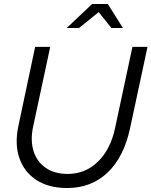

<svg xmlns="http://www.w3.org/2000/svg" viewBox="-20 -936 763 967"><path d="M318 11Q226 11 164 -29Q102 -69 77.5 -140Q53 -211 73 -303L157 -700H233L147 -299Q132 -229 149 -175Q166 -121 210.5 -90.5Q255 -60 321 -60Q410 -60 473.5 -122Q537 -184 560 -293L647 -700H723L635 -290Q604 -145 522 -67Q440 11 318 11ZM316 -795 444 -916H523L599 -795H541L477 -875L378 -795Z"/></svg>

Font: Red Hat Display
Style: Italic
Weight: 400
Italic angle: -12°
Designer: Pentagram, MCKL
Foundry: Pentagram, MCKL
Version: Version 1.023; ttfautohint (v1.8.3)